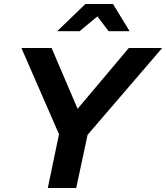

<svg xmlns="http://www.w3.org/2000/svg" viewBox="-20 -940 831 960"><path d="M219 0 275 -269 87 -700H238L368 -396L624 -700H791L418 -266L361 0ZM266 -784 407 -920H545L628 -784H523L467 -858L378 -784Z"/></svg>

Font: Red Hat Display
Style: Bold Italic
Weight: 700
Italic angle: -12°
Designer: Pentagram, MCKL
Foundry: Pentagram, MCKL
Version: Version 1.023; ttfautohint (v1.8.3)